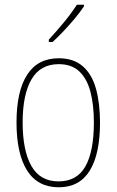

<svg xmlns="http://www.w3.org/2000/svg" viewBox="-20 -784 495 814"><path d="M404 -264Q404 -131 360.5 -60.5Q317 10 229 10Q140 10 95 -61Q50 -132 50 -265Q50 -397 95 -467Q140 -537 229 -537Q292 -537 331 -503Q370 -469 387 -407.5Q404 -346 404 -264ZM76 -265Q76 -146 113 -80.5Q150 -15 228 -15Q306 -15 342 -78.5Q378 -142 378 -265Q378 -339 363.5 -394.5Q349 -450 316.5 -481Q284 -512 229 -512Q151 -512 113.5 -447.5Q76 -383 76 -265ZM336 -757Q320 -733 297 -705.5Q274 -678 249.5 -652Q225 -626 203 -606H187V-616Q221 -653 251.5 -690Q282 -727 306 -764H336Z"/></svg>

Font: Noto Sans Telugu Condensed Thin
Style: Regular
Weight: 100
Width: 3
Designer: Jelle Bosma - Monotype Design Team
Foundry: Monotype Imaging Inc.
Version: Version 2.005; ttfautohint (v1.8.4.7-5d5b)